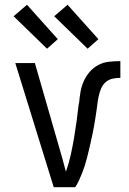

<svg xmlns="http://www.w3.org/2000/svg" viewBox="-20 -784 540 804"><path d="M205 0 44 -520H126L226 -173Q234 -146 241.5 -119Q249 -92 256 -65Q268 -99 276 -134.5Q284 -170 290 -206Q296 -242 301 -278Q306 -314 310 -351H311Q313 -375 317 -398.5Q321 -422 330.5 -443.5Q340 -465 355.5 -483Q371 -501 392 -512Q413 -523 437 -525.5Q461 -528 484 -528V-458Q468 -458 451.5 -454.5Q435 -451 422.5 -440Q410 -429 403.5 -413.5Q397 -398 393.5 -382Q390 -366 388 -349.5Q386 -333 383.5 -316.5Q381 -300 378.5 -284Q376 -268 373 -251.5Q370 -235 366.5 -219Q363 -203 359.5 -186.5Q356 -170 352 -154Q348 -138 344 -122Q340 -106 335 -90.5Q330 -75 324 -59.5Q318 -44 311 -29Q304 -14 295 0ZM347 -580 207 -716 263 -764 392 -620ZM177 -580 37 -716 93 -764 222 -620Z"/></svg>

Font: Iosevka Fixed
Style: Regular
Weight: 400
Monospace: yes
Designer: Belleve Invis
Foundry: Belleve Invis
Version: Version 33.2.4